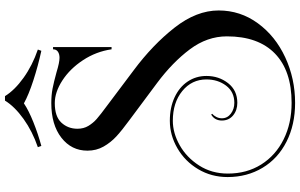

<svg xmlns="http://www.w3.org/2000/svg" viewBox="-237 -809 1205 771"><g transform="rotate(-90 365.5 -423.5)"><path d="M266 -344Q319 -344 360 -325Q401 -306 423.5 -272.5Q446 -239 446 -197Q446 -147 417 -110Q388 -73 338 -73Q308 -73 287.5 -90Q267 -107 267 -135Q267 -164 291 -178L294 -174Q287 -168 281.5 -157.5Q276 -147 276 -135Q276 -113 294.5 -99Q313 -85 338 -85Q382 -85 407 -118Q432 -151 432 -197Q432 -256 385.5 -294Q339 -332 266 -332Q217 -332 168 -304.5Q119 -277 86.5 -226.5Q54 -176 54 -111Q54 -35 90.5 23Q127 81 191.5 113Q256 145 338 145Q467 145 536 78Q605 11 605 -115Q605 -194 553 -263.5Q501 -333 418 -395L269 -506Q228 -536 203.5 -558.5Q179 -581 162.5 -610Q146 -639 146 -675Q146 -739 198 -779.5Q250 -820 337 -820Q369 -820 395 -815Q421 -810 461 -799Q500 -787 519 -787Q534 -787 543.5 -793.5Q553 -800 553 -813H562V-578H553Q544 -640 509.5 -692.5Q475 -745 428 -775.5Q381 -806 337 -806Q283 -806 258.5 -779.5Q234 -753 234 -715Q234 -690 245.5 -671Q257 -652 273.5 -637.5Q290 -623 328 -595L469 -489Q571 -413 640 -325Q709 -237 709 -148Q709 -61 657.5 9.5Q606 80 520.5 119.5Q435 159 338 159Q250 159 182 124.5Q114 90 77 28Q40 -34 40 -112Q40 -177 71.5 -230Q103 -283 155.5 -313.5Q208 -344 266 -344ZM552 -874 547 -860Q487 -873 428.5 -892Q370 -911 336 -930Q308 -911 260.5 -892Q213 -873 165 -860L160 -874Q224 -896 273.5 -931.5Q323 -967 347 -1006H365Q389 -967 438.5 -931.5Q488 -896 552 -874Z"/></g></svg>

Font: Myanmar April Display
Style: Regular
Weight: 400
Designer: Khon Soe Zaw Thu
Foundry: Myanmar OS
Version: Version 2.50 April 12, 2019